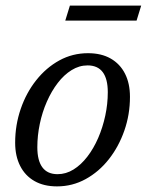

<svg xmlns="http://www.w3.org/2000/svg" viewBox="-20 -654 523 684"><path d="M293.5 -464.5Q341 -464.5 374.2 -445.5Q407.5 -426.5 425.2 -391.8Q443 -357 443 -309Q443 -246 423 -188.8Q403 -131.5 367.8 -86.8Q332.5 -42 285.2 -16Q238 10 183 10Q136 10 102.8 -9Q69.5 -28 51.8 -63Q34 -98 34 -145.5Q34 -208.5 53.8 -266Q73.5 -323.5 109 -368.2Q144.5 -413 191.5 -438.8Q238.5 -464.5 293.5 -464.5ZM185 -33.5Q215 -33.5 242 -50.2Q269 -67 291.2 -96Q313.5 -125 329.8 -162.5Q346 -200 355 -241.8Q364 -283.5 364 -325.5Q364 -373 346 -397Q328 -421 292 -421Q262 -421 235 -404.2Q208 -387.5 185.8 -358.5Q163.5 -329.5 147 -292Q130.5 -254.5 121.8 -212.8Q113 -171 113 -129.5Q113 -82 131 -57.8Q149 -33.5 185 -33.5ZM212.5 -580.5 229 -634H483L466.5 -580.5Z"/></svg>

Font: Newsreader
Style: Italic
Weight: 400
Italic angle: -17°
Designer: Hugues Gentile
Foundry: Production Type
Version: Version 1.003